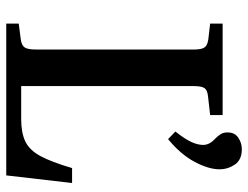

<svg xmlns="http://www.w3.org/2000/svg" viewBox="-112 -702 813 630"><g transform="rotate(90 295.0 -386.5)"><path d="M57 0V-41L111 -48Q129 -51 135.5 -61Q142 -71 142 -99V-616Q142 -640 135.5 -650Q129 -660 109 -663L57 -669V-710H357V-669L295 -662Q276 -660 269 -651Q262 -642 262 -615V-49H370Q415 -49 443.5 -62.5Q472 -76 491.5 -112Q511 -148 531 -216H580L555 0ZM436 -531 411 -555Q435 -585 445 -606.5Q455 -628 455 -646Q455 -667 435 -685Q425 -695 419.5 -704Q414 -713 414 -726Q414 -750 431.5 -761.5Q449 -773 469 -773Q504 -773 519.5 -750Q535 -727 535 -700Q535 -664 510.5 -618Q486 -572 436 -531Z"/></g></svg>

Font: Literata 36pt Medium
Style: Regular
Weight: 500
Designer: Latin by Veronika Burian and Jose Scaglione. Greek by Irene Vlachou. Cyrillic by Vera Evstafieva.
Foundry: TypeTogether
Version: Version 3.002